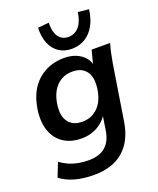

<svg xmlns="http://www.w3.org/2000/svg" viewBox="-174 -854 969 1180"><g transform="rotate(-20 311.0 -263.5)"><path d="M234 224Q165 224 111 209Q57 194 16 163L52 72Q78 91 106.5 103.5Q135 116 167 122Q199 128 233 128Q305 128 344 93.5Q383 59 393 -5L412 -126H423Q401 -75 352 -44Q303 -13 238 -13Q170 -13 121.5 -45Q73 -77 52.5 -137Q32 -197 45 -279Q64 -394 134 -454.5Q204 -515 304 -515Q368 -515 412 -484.5Q456 -454 464 -402L457 -408L482 -505H603Q594 -474 587 -442Q580 -410 575 -379L518 -20Q499 99 427.5 161.5Q356 224 234 224ZM278 -108Q339 -108 380 -148.5Q421 -189 432 -262Q444 -339 414.5 -379Q385 -419 324 -419Q263 -419 222 -379Q181 -339 169 -265Q157 -189 187 -148.5Q217 -108 278 -108ZM371 -551Q323 -551 287.5 -574.5Q252 -598 234 -641.5Q216 -685 219 -744L291 -751Q289 -691 311.5 -659Q334 -627 376 -627Q418 -627 445.5 -659Q473 -691 481 -751L552 -744Q545 -685 521 -641.5Q497 -598 458.5 -574.5Q420 -551 371 -551Z"/></g></svg>

Font: Mulish ExtraLight
Style: Italic
Weight: 200
Italic angle: -9°
Designer: Vernon Adams
Foundry: Vernon Adams
Version: Version 3.603